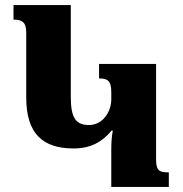

<svg xmlns="http://www.w3.org/2000/svg" viewBox="-20 -734 718 754"><path d="M417 0H643V-57C604 -57 593 -64 593 -109V-483H369V-426C401 -426 417 -418 417 -373V-343C417 -297 385 -243 329 -243C276 -243 258 -274 258 -354V-714H33V-657C64 -657 83 -649 83 -607V-351C83 -210 147 -151 269 -151C336 -151 382 -177 418 -221H423C418 -196 417 -171 417 -144Z"/></svg>

Font: Noto Serif Armenian Condensed Black
Style: Regular
Weight: 900
Width: 3
Designer: Monotype Design Team
Foundry: Monotype Imaging Inc.
Version: Version 2.008